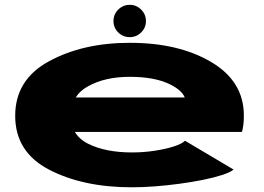

<svg xmlns="http://www.w3.org/2000/svg" viewBox="-20 -769 1094 796"><path d="M526.5 7.5Q324.5 7.5 183.8 -65.5Q43 -138.5 43 -289Q43 -439 183.5 -515.2Q324 -591.5 518 -591.5Q721.5 -591.5 856.2 -511.5Q991 -431.5 991 -290Q991 -248 983 -222H290.5Q308.5 -191.5 345.5 -173Q417.5 -137 527.5 -137Q575 -137 621 -144Q667 -151 701 -162Q735 -173 747 -185.5L948.5 -66Q934.5 -54.5 900.8 -43.5Q867 -32.5 821 -23.2Q775 -14 723 -7Q671 0 620.2 3.8Q569.5 7.5 526.5 7.5ZM294 -365H746Q734 -394.5 686.5 -418.5Q623 -450.5 518.5 -450.5Q414.5 -450.5 344.5 -411Q311.5 -393 294 -365ZM518 -615Q490 -615 470.2 -634.5Q450.5 -654 450.5 -682Q450.5 -709.5 470.2 -729.2Q490 -749 518 -749Q545.5 -749 565.2 -729.2Q585 -709.5 585 -682Q585 -654 565.2 -634.5Q545.5 -615 518 -615Z"/></svg>

Font: Anybody UltraExpanded ExtraBold
Style: Regular
Weight: 800
Width: 9
Designer: Tyler Finck
Foundry: Etcetera Type Company
Version: Version 1.010; ttfautohint (v1.8.3) -l 8 -r 50 -G 200 -x 14 